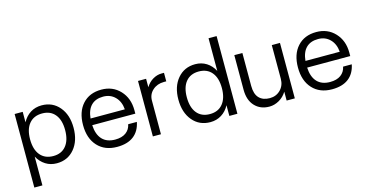

<svg xmlns="http://www.w3.org/2000/svg" viewBox="-84 -1104 3218 1672"><g transform="rotate(-15 1525.0 -268.5)"><path d="M53.2 -500H126V-405.8Q153.3 -456.5 197.5 -484.4Q241.7 -512.2 298.8 -512.2Q397 -512.2 457.5 -440.4Q518.1 -368.7 518.1 -252Q518.1 -134.3 457.5 -62.3Q397 9.8 298.8 9.8Q242.2 9.8 198 -18.1Q153.8 -45.9 126 -96.2V163.1H53.2ZM441.9 -252Q441.9 -342.8 400.6 -392.8Q359.4 -442.9 285.2 -442.9Q209.5 -442.9 167.7 -392.8Q126 -342.8 126 -252Q126 -160.2 167.7 -109.6Q209.5 -59.1 285.2 -59.1Q359.4 -59.1 400.6 -109.9Q441.9 -160.6 441.9 -252Z M603.5 -252Q603.5 -371.1 666.3 -440.4Q729 -509.8 836.4 -509.8Q938.5 -509.8 1003.9 -440.2Q1069.3 -370.6 1069.3 -262.2V-231H680.7Q685.1 -146.5 726.3 -102.3Q767.6 -58.1 842.8 -58.1Q902.8 -58.1 939.5 -84.7Q976.1 -111.3 985.4 -158.2H1063.5Q1047.4 -77.1 991.9 -34.7Q936.5 7.8 842.8 7.8Q732.4 7.8 668 -62Q603.5 -131.8 603.5 -252ZM836.4 -446.8Q767.6 -446.8 728.3 -407.5Q689 -368.2 681.6 -291H990.7Q984.9 -362.3 942.9 -404.5Q900.9 -446.8 836.4 -446.8Z M1165.5 -500H1238.3V-423.8Q1262.7 -464.4 1301 -487.1Q1339.4 -509.8 1379.4 -509.8H1402.3V-433.1H1380.4Q1320.3 -433.1 1279.3 -396.5Q1238.3 -359.9 1238.3 -303.2V0H1165.5Z M1927.7 -700.2V0H1855V-96.2Q1828.1 -45.9 1783.7 -18.1Q1739.3 9.8 1683.1 9.8Q1584 9.8 1523.4 -62.3Q1462.9 -134.3 1462.9 -252Q1462.9 -368.7 1523.7 -440.4Q1584.5 -512.2 1683.1 -512.2Q1739.7 -512.2 1783.9 -484.4Q1828.1 -456.5 1855 -405.8V-700.2ZM1539.1 -252Q1539.1 -160.2 1580.3 -109.6Q1621.6 -59.1 1696.8 -59.1Q1772 -59.1 1813.5 -109.9Q1855 -160.6 1855 -252Q1855 -342.8 1813.5 -392.8Q1772 -442.9 1696.8 -442.9Q1621.6 -442.9 1580.3 -392.8Q1539.1 -342.8 1539.1 -252Z M2106.4 -203.1Q2106.4 -129.4 2140.6 -93.8Q2174.8 -58.1 2236.3 -58.1Q2294.4 -58.1 2333 -97.2Q2371.6 -136.2 2371.6 -196.8V-500H2445.3V0H2371.6V-80.1Q2345.2 -36.6 2302.5 -12.2Q2259.8 12.2 2214.4 12.2Q2133.3 12.2 2083.5 -40.8Q2033.7 -93.8 2033.7 -188V-500H2106.4Z M2541 -252Q2541 -371.1 2603.8 -440.4Q2666.5 -509.8 2773.9 -509.8Q2876 -509.8 2941.4 -440.2Q3006.8 -370.6 3006.8 -262.2V-231H2618.2Q2622.6 -146.5 2663.8 -102.3Q2705.1 -58.1 2780.3 -58.1Q2840.3 -58.1 2877 -84.7Q2913.6 -111.3 2922.9 -158.2H3001Q2984.9 -77.1 2929.4 -34.7Q2874 7.8 2780.3 7.8Q2669.9 7.8 2605.5 -62Q2541 -131.8 2541 -252ZM2773.9 -446.8Q2705.1 -446.8 2665.8 -407.5Q2626.5 -368.2 2619.1 -291H2928.2Q2922.4 -362.3 2880.4 -404.5Q2838.4 -446.8 2773.9 -446.8Z"/></g></svg>

Font: Overused Grotesk
Style: Regular
Weight: 400
Version: Version 0.002